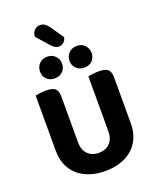

<svg xmlns="http://www.w3.org/2000/svg" viewBox="-186 -1142 1032 1266"><g transform="rotate(-20 330.5 -509.0)"><path d="M330 17Q268 17 219.5 0Q171 -17 137 -48Q103 -79 85 -122.5Q67 -166 67 -220V-608Q78 -610 98.5 -613Q119 -616 140 -616Q185 -616 204.5 -601Q224 -586 224 -542V-223Q224 -169 253.5 -139.5Q283 -110 330 -110Q378 -110 407.5 -139.5Q437 -169 437 -223V-608Q448 -610 468.5 -613Q489 -616 510 -616Q555 -616 574.5 -601Q594 -586 594 -542V-220Q594 -166 576 -122.5Q558 -79 524 -48Q490 -17 441 0Q392 17 330 17ZM303 -746Q303 -714 281.5 -692.5Q260 -671 225 -671Q190 -671 169 -692.5Q148 -714 148 -746Q148 -778 169 -800.5Q190 -823 225 -823Q260 -823 281.5 -800.5Q303 -778 303 -746ZM510 -746Q510 -714 489 -692.5Q468 -671 433 -671Q398 -671 376.5 -692.5Q355 -714 355 -746Q355 -778 376.5 -800.5Q398 -823 433 -823Q468 -823 489 -800.5Q510 -778 510 -746ZM195 -974Q196 -1003 213 -1019Q230 -1035 251 -1035Q271 -1035 285 -1025.5Q299 -1016 312 -998L375 -906Q371 -883 355.5 -871Q340 -859 323 -859Q297 -859 274 -884Z"/></g></svg>

Font: Baloo Thambi 2
Style: Bold
Weight: 700
Designer: Aadarsh Rajan and Ek Type
Foundry: Ek Type
Version: Version 1.640;hotconv 1.0.111;makeotfexe 2.5.65597; ttfautoh